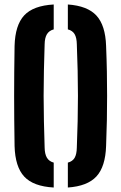

<svg xmlns="http://www.w3.org/2000/svg" viewBox="-20 -828 540 856"><path d="M219.5 8Q128.5 3 88 -40.8Q47.5 -84.5 45 -177Q44 -238.5 43.5 -293.2Q43 -348 43 -400.8Q43 -453.5 43.5 -508.2Q44 -563 45 -623.5Q47.5 -716 88 -759.5Q128.5 -803 219.5 -808V-697Q199 -691.5 189.2 -675.5Q179.5 -659.5 179 -630.5Q177 -570.5 175.8 -513.8Q174.5 -457 174.5 -401.2Q174.5 -345.5 175.8 -288.5Q177 -231.5 179 -170.5Q179.5 -141 189.2 -124.8Q199 -108.5 219.5 -103ZM282.5 8V-103Q303.5 -108.5 312.8 -124.5Q322 -140.5 322.5 -170.5Q325 -231 326.2 -287.8Q327.5 -344.5 327.5 -400.2Q327.5 -456 326.2 -513Q325 -570 322.5 -630.5Q322 -659.5 312.8 -675.5Q303.5 -691.5 282.5 -697V-808Q370 -802 410 -758.5Q450 -715 453 -623.5Q455.5 -563 456.5 -508.2Q457.5 -453.5 457.5 -400.5Q457.5 -347.5 456.5 -292.8Q455.5 -238 453 -177Q450 -85 410 -41.5Q370 2 282.5 8Z"/></svg>

Font: Big Shoulders Stencil Text Thin ExtraBold
Style: Regular
Weight: 800
Version: Version 2.001